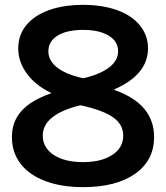

<svg xmlns="http://www.w3.org/2000/svg" viewBox="-20 -760 683 790"><path d="M29 -196Q29 -259 68 -303Q107 -347 190 -376V-378Q127 -408 91 -456.5Q55 -505 55 -561Q55 -615 87.5 -655.5Q120 -696 180.5 -718Q241 -740 322 -740Q402 -740 462.5 -718Q523 -696 556 -655Q589 -614 589 -561Q589 -453 450 -392V-390Q614 -333 614 -196Q614 -100 536 -45Q458 10 322 10Q233 10 166.5 -15Q100 -40 64.5 -86.5Q29 -133 29 -196ZM322 -93Q397 -93 442 -122.5Q487 -152 487 -202Q487 -248 445 -277.5Q403 -307 311 -327Q156 -289 156 -202Q156 -152 201 -122.5Q246 -93 322 -93ZM323 -438Q392 -454 429 -482.5Q466 -511 466 -549Q466 -590 427 -613.5Q388 -637 322 -637Q255 -637 217 -613.5Q179 -590 179 -549Q179 -510 216 -481.5Q253 -453 323 -438Z"/></svg>

Font: Enso SemiBold
Style: Regular
Weight: 600
Designer: Coji Morishita
Foundry: UNDERFOREST DESIGN
Version: Version 1.000